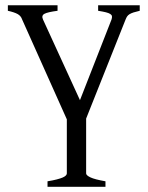

<svg xmlns="http://www.w3.org/2000/svg" viewBox="-20 -474 560 728"><path d="M509.8 -433.1Q495.1 -429.7 486.1 -426.8Q477.1 -423.8 471.2 -420.2Q465.3 -416.5 462.2 -411.9Q459 -407.2 456.1 -399.9L306.6 -24.4V183.6Q306.6 190.9 323.2 198.7Q339.8 206.5 379.9 213.4V234.4H160.2V213.4Q181.2 210 195.3 206.3Q209.5 202.6 217.8 199Q226.1 195.3 229.7 191.4Q233.4 187.5 233.4 183.6V-21.5L64 -399.9Q59.6 -413.6 46.9 -420.7Q34.2 -427.7 9.8 -433.1V-454.1H198.2V-433.1Q160.6 -428.2 148.4 -421.6Q136.2 -415 143.1 -399.9L283.2 -94.2L402.8 -399.9Q405.3 -407.2 404.5 -412.4Q403.8 -417.5 397.9 -421.1Q392.1 -424.8 381.1 -427.5Q370.1 -430.2 352.1 -433.1V-454.1H509.8Z"/></svg>

Font: Gentium Plus CyrE
Style: Regular
Weight: 400
Designer: J. Victor Gaultney, Annie Olsen, Iska Routamaa, Becca Hirsbrunner
Foundry: SIL International
Version: Version 5.000